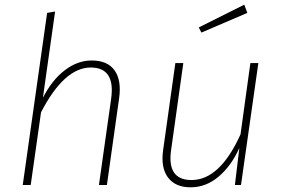

<svg xmlns="http://www.w3.org/2000/svg" viewBox="-20 -789 1199 819"><path d="M371 -531Q439 -531 469 -488.5Q499 -446 488 -369L436 0H402L454 -367Q473 -501 367 -501Q254 -501 155 -310L111 0H77L181 -734L215 -740L163 -372Q202 -448 256.5 -489.5Q311 -531 371 -531Z M1022 -769 1035 -734 839 -650 828 -672ZM793 10Q728 10 696.5 -32Q665 -74 676 -150L728 -520H762L710 -150Q691 -21 797 -21Q918 -21 1006 -216L1048 -520H1082L1008 0H982L1001 -158Q967 -82 913 -36Q859 10 793 10Z"/></svg>

Font: Fira Sans UltraLight
Style: Italic
Weight: 200
Italic angle: -8°
Designer: Carrois Corporate & Edenspiekermann AG
Foundry: Carrois Corporate GbR & Edenspiekermann AG
Version: Version 4.203;PS 004.203;hotconv 1.0.88;makeotf.lib2.5.64775